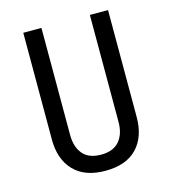

<svg xmlns="http://www.w3.org/2000/svg" viewBox="-110 -820 820 919"><g transform="rotate(-15 300.0 -360.0)"><path d="M300 10Q198 10 144 -46.5Q90 -103 90 -200V-730H180V-200Q180 -140 209.5 -105Q239 -70 300 -70Q360 -70 390 -105Q420 -140 420 -200V-730H510V-200Q510 -102 456.5 -46Q403 10 300 10Z"/></g></svg>

Font: JetBrainsMono Nerd Font Mono
Style: Regular
Weight: 400
Monospace: yes
Designer: Philipp Nurullin, Konstantin Bulenkov
Foundry: JetBrains
Version: Version 2.304; ttfautohint (v1.8.4.7-5d5b);Nerd Fonts 2.3.0